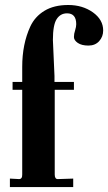

<svg xmlns="http://www.w3.org/2000/svg" viewBox="-20 -756 437 776"><path d="M200.2 -424.8H278.8V-393.1H201.2V-50.8Q201.2 -31.7 213.9 -32.2L275.9 -34.2V0H20V-34.2L57.1 -32.2Q70.3 -32.2 69.8 -50.8V-393.1H30.8V-424.8H69.8V-485.8Q69.8 -578.1 102.5 -648.9Q121.1 -689 159.7 -712.4Q198.2 -735.8 255.9 -735.8Q313.5 -735.8 355.5 -706.1Q397 -676.3 397 -632.8Q397 -607.9 380.9 -589.8Q364.7 -571.8 337.4 -571.8Q310.1 -571.8 294.4 -582.5Q278.8 -593.3 278.8 -606.4Q278.8 -619.6 283.7 -633.8Q288.1 -647.9 288.1 -658.2Q288.1 -702.1 251 -702.1Q224.1 -702.1 209 -678.7Q193.8 -655.3 193.8 -594.2L200.2 -449.2Z"/></svg>

Font: Unna-Bold
Style: Bold
Weight: 700
Designer: Jorge de Buen U.
Foundry: Omnibus-Type
Version: Version 2.006;PS 002.006;hotconv 1.0.70;makeotf.lib2.5.58329